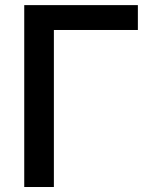

<svg xmlns="http://www.w3.org/2000/svg" viewBox="-20 -749 575 769"><path d="M195.8 0V-628.9H532.2V-728.5H77.1V0Z"/></svg>

Font: Winston Medium
Style: Regular
Weight: 500
Designer: Vernon Adams, Kim Jin-seong, David Berlow, Cristiano Sobral
Foundry: The Winston Project Authors
Version: Version 3.004